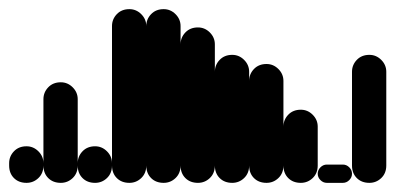

<svg xmlns="http://www.w3.org/2000/svg" viewBox="-20 -400 865 420"><path d="M0 -38H75V-43H0ZM38 -75Q21 -75 10.5 -64Q0 -53 0 -38Q0 -21 10.5 -10.5Q21 0 38 0Q53 0 64 -10.5Q75 -21 75 -38Q75 -53 64 -64Q53 -75 38 -75ZM38 -80Q21 -80 10.5 -69Q0 -58 0 -43Q0 -26 10.5 -15.5Q21 -5 38 -5Q53 -5 64 -15.5Q75 -26 75 -43Q75 -58 64 -69Q53 -80 38 -80Z M75 -38H150V-183H75ZM113 -75Q96 -75 85.5 -64Q75 -53 75 -38Q75 -21 85.5 -10.5Q96 0 113 0Q128 0 139 -10.5Q150 -21 150 -38Q150 -53 139 -64Q128 -75 113 -75ZM113 -220Q96 -220 85.5 -209Q75 -198 75 -183Q75 -166 85.5 -155.5Q96 -145 113 -145Q128 -145 139 -155.5Q150 -166 150 -183Q150 -198 139 -209Q128 -220 113 -220Z M150 -38H225V-43H150ZM188 -75Q171 -75 160.5 -64Q150 -53 150 -38Q150 -21 160.5 -10.5Q171 0 188 0Q203 0 214 -10.5Q225 -21 225 -38Q225 -53 214 -64Q203 -75 188 -75ZM188 -80Q171 -80 160.5 -69Q150 -58 150 -43Q150 -26 160.5 -15.5Q171 -5 188 -5Q203 -5 214 -15.5Q225 -26 225 -43Q225 -58 214 -69Q203 -80 188 -80Z M225 -38H300V-343H225ZM263 -75Q246 -75 235.5 -64Q225 -53 225 -38Q225 -21 235.5 -10.5Q246 0 263 0Q278 0 289 -10.5Q300 -21 300 -38Q300 -53 289 -64Q278 -75 263 -75ZM263 -380Q246 -380 235.5 -369Q225 -358 225 -343Q225 -326 235.5 -315.5Q246 -305 263 -305Q278 -305 289 -315.5Q300 -326 300 -343Q300 -358 289 -369Q278 -380 263 -380Z M300 -38H375V-343H300ZM338 -75Q321 -75 310.5 -64Q300 -53 300 -38Q300 -21 310.5 -10.5Q321 0 338 0Q353 0 364 -10.5Q375 -21 375 -38Q375 -53 364 -64Q353 -75 338 -75ZM338 -380Q321 -380 310.5 -369Q300 -358 300 -343Q300 -326 310.5 -315.5Q321 -305 338 -305Q353 -305 364 -315.5Q375 -326 375 -343Q375 -358 364 -369Q353 -380 338 -380Z M375 -38H450V-303H375ZM413 -75Q396 -75 385.5 -64Q375 -53 375 -38Q375 -21 385.5 -10.5Q396 0 413 0Q428 0 439 -10.5Q450 -21 450 -38Q450 -53 439 -64Q428 -75 413 -75ZM413 -340Q396 -340 385.5 -329Q375 -318 375 -303Q375 -286 385.5 -275.5Q396 -265 413 -265Q428 -265 439 -275.5Q450 -286 450 -303Q450 -318 439 -329Q428 -340 413 -340Z M450 -38H525V-243H450ZM488 -75Q471 -75 460.5 -64Q450 -53 450 -38Q450 -21 460.5 -10.5Q471 0 488 0Q503 0 514 -10.5Q525 -21 525 -38Q525 -53 514 -64Q503 -75 488 -75ZM488 -280Q471 -280 460.5 -269Q450 -258 450 -243Q450 -226 460.5 -215.5Q471 -205 488 -205Q503 -205 514 -215.5Q525 -226 525 -243Q525 -258 514 -269Q503 -280 488 -280Z M525 -38H600V-223H525ZM563 -75Q546 -75 535.5 -64Q525 -53 525 -38Q525 -21 535.5 -10.5Q546 0 563 0Q578 0 589 -10.5Q600 -21 600 -38Q600 -53 589 -64Q578 -75 563 -75ZM563 -260Q546 -260 535.5 -249Q525 -238 525 -223Q525 -206 535.5 -195.5Q546 -185 563 -185Q578 -185 589 -195.5Q600 -206 600 -223Q600 -238 589 -249Q578 -260 563 -260Z M600 -38H675V-123H600ZM638 -75Q621 -75 610.5 -64Q600 -53 600 -38Q600 -21 610.5 -10.5Q621 0 638 0Q653 0 664 -10.5Q675 -21 675 -38Q675 -53 664 -64Q653 -75 638 -75ZM638 -160Q621 -160 610.5 -149Q600 -138 600 -123Q600 -106 610.5 -95.5Q621 -85 638 -85Q653 -85 664 -95.5Q675 -106 675 -123Q675 -138 664 -149Q653 -160 638 -160Z M695 -40Q687 -40 681 -34Q675 -28 675 -20Q675 -12 681 -6Q687 0 695 0H730Q738 0 744 -6Q750 -12 750 -20Q750 -28 744 -34Q738 -40 730 -40Z M750 -38H825V-243H750ZM788 -75Q771 -75 760.5 -64Q750 -53 750 -38Q750 -21 760.5 -10.5Q771 0 788 0Q803 0 814 -10.5Q825 -21 825 -38Q825 -53 814 -64Q803 -75 788 -75ZM788 -280Q771 -280 760.5 -269Q750 -258 750 -243Q750 -226 760.5 -215.5Q771 -205 788 -205Q803 -205 814 -215.5Q825 -226 825 -243Q825 -258 814 -269Q803 -280 788 -280Z"/></svg>

Font: Wavefont Medium
Style: Regular
Weight: 500
Version: Version 3.004;gftools[0.9.33]